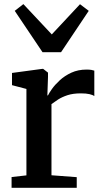

<svg xmlns="http://www.w3.org/2000/svg" viewBox="-20 -892 490 912"><path d="M35 0V-51L105.5 -59V-469.5L37 -487.5V-545.5L181.5 -565H185L208 -547V-527L205 -439H208Q212.5 -449 226.5 -469Q240.5 -489 263.8 -510.5Q287 -532 319 -546.8Q351 -561.5 391 -561.5Q405 -561.5 413.8 -560Q422.5 -558.5 428 -556.5V-435.5Q421 -441 405.2 -444.8Q389.5 -448.5 364 -448.5Q327 -448.5 300.5 -439.8Q274 -431 255.5 -419Q237 -407 224.5 -397.5V-59.5L344.5 -50.5V0ZM182 -644 50 -840.5 91 -872.5 226 -728.5 360 -872 401.5 -840.5 270 -644Z"/></svg>

Font: Merriweather 24pt SemiBold
Style: Regular
Weight: 600
Designer: Eben Sorkin
Foundry: Eben Sorkin
Version: Version 2.100